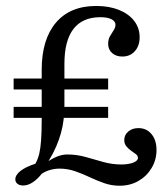

<svg xmlns="http://www.w3.org/2000/svg" viewBox="-20 -602 553 634"><path d="M56.5 10.5Q44.4 10.5 37.5 4.8Q30.6 -0.8 30.6 -9.7Q30.6 -24.2 47.6 -37.5Q64.5 -50.8 96.8 -61.3Q105.6 -77.4 109.7 -94.8Q113.7 -112.1 115.7 -138.7Q117.7 -165.3 117.7 -208.1V-371Q117.7 -471.8 164.5 -527Q211.3 -582.3 297.6 -582.3Q340.3 -582.3 372.6 -569.4Q404.8 -556.5 423 -533.1Q441.1 -509.7 441.1 -479Q441.1 -450.8 425.4 -433.1Q409.7 -415.3 383.9 -415.3Q362.9 -415.3 350 -427Q337.1 -438.7 337.1 -457.3Q337.1 -471.8 343.1 -482.3Q349.2 -492.7 355.2 -502Q361.3 -511.3 361.3 -520.2Q361.3 -531.5 348.4 -538.3Q335.5 -545.2 311.3 -545.2Q252.4 -545.2 222.6 -506.5Q192.7 -467.7 192.7 -391.1V-255.6Q192.7 -229 189.9 -206Q187.1 -183.1 181 -161.7Q175 -140.3 165.3 -117.7Q155.6 -95.2 140.3 -70.2Q153.2 -78.2 162.9 -82.7Q172.6 -87.1 182.3 -89.5Q191.9 -91.9 201.6 -91.9Q233.9 -91.9 263.3 -83.5Q292.7 -75 321.8 -66.9Q350.8 -58.9 380.6 -58.9Q404 -58.9 419.8 -64.9Q435.5 -71 435.5 -80.6Q435.5 -87.9 428.6 -93.1Q421.8 -98.4 412.9 -104.4Q404 -110.5 397.2 -119Q390.3 -127.4 390.3 -139.5Q390.3 -156.5 403.6 -167.7Q416.9 -179 437.1 -179Q463.7 -179 480.2 -159.3Q496.8 -139.5 496.8 -106.5Q496.8 -74.2 480.6 -47.2Q464.5 -20.2 437.1 -4.4Q409.7 11.3 375 11.3Q348.4 11.3 324.2 2.8Q300 -5.6 276.2 -16.9Q252.4 -28.2 227.8 -36.7Q203.2 -45.2 176.6 -45.2Q161.3 -45.2 146.4 -41.1Q131.5 -37.1 117.7 -28.2Q104.8 -11.3 88.7 -0.4Q72.6 10.5 56.5 10.5ZM25 -212.9V-249.2H337.1V-212.9ZM25 -306.5V-342.7H337.1V-306.5Z"/></svg>

Font: Playfair 9pt Light
Style: Regular
Weight: 300
Designer: Claus Eggers Sørensen
Foundry: Claus Eggers Sørensen
Version: Version 2.001;gftools[0.9.30]